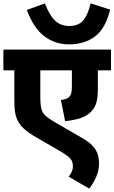

<svg xmlns="http://www.w3.org/2000/svg" viewBox="-20 -916 678 1138"><path d="M638 -499H560V-388Q560 -334 550 -303.5Q540 -273 516 -250Q492 -228 457.5 -216Q423 -204 366 -198L341 -323Q361 -326 372.5 -330.5Q384 -335 389 -340Q398 -349 402 -362Q406 -375 406 -405V-499H219V-342Q219 -309 222 -287Q225 -265 234 -249.5Q243 -234 261 -220.5Q279 -207 310 -189L462 -101Q507 -76 529 -51.5Q551 -27 559 -1.5Q567 24 567 53Q567 96 549.5 134Q532 172 509 202L387 131Q396 121 404 104.5Q412 88 412 70Q412 51 405.5 37Q399 23 379.5 8Q360 -7 321 -29L195 -102Q151 -127 123 -152Q95 -177 81 -209Q72 -230 68.5 -255.5Q65 -281 65 -327V-499H0V-622H638ZM633 -859Q605 -746 542.5 -699.5Q480 -653 389 -653Q307 -653 243 -701Q179 -749 139 -857L246 -896Q274 -824 307 -793Q340 -762 391 -762Q446 -762 474 -796Q502 -830 517 -896Z"/></svg>

Font: Noto Sans Devanagari ExtraBold
Style: Regular
Weight: 800
Version: Version 2.003